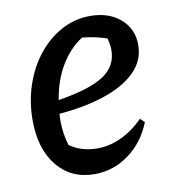

<svg xmlns="http://www.w3.org/2000/svg" viewBox="-64 -551 559 618"><g transform="rotate(-10 216.0 -242.0)"><path d="M197 10Q121 10 75.5 -45.5Q30 -101 30 -195Q30 -256 48.5 -310.5Q67 -365 100 -406Q133 -447 176.5 -470.5Q220 -494 270 -494Q331 -494 369 -461Q407 -428 407 -376Q407 -325 370.5 -288.5Q334 -252 269 -230Q204 -208 119 -201Q118 -190 118 -178Q118 -136 130 -97Q168 -70 221 -70Q259 -70 297.5 -87.5Q336 -105 371 -140L385 -127Q360 -64 309.5 -27Q259 10 197 10ZM319 -374Q319 -394 313 -413Q275 -426 233 -430Q190 -402 162 -354.5Q134 -307 124 -245Q226 -261 272.5 -291Q319 -321 319 -374Z"/></g></svg>

Font: Piazzolla Medium
Style: Italic
Weight: 500
Italic angle: -11.3°
Designer: Juan Pablo del Peral
Foundry: Huerta Tipografica
Version: Version 1.330